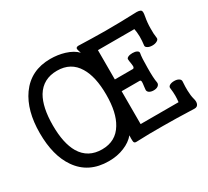

<svg xmlns="http://www.w3.org/2000/svg" viewBox="-143 -939 1285 1186"><g transform="rotate(-30 500.0 -346.5)"><path d="M325.2 -627Q423.8 -627 471.7 -546.9Q515.6 -475.6 515.6 -346.7Q515.6 -218.8 471.7 -147.5Q423.8 -66.4 325.2 -66.4Q225.6 -66.4 176.8 -147.5Q134.8 -218.8 134.8 -346.7Q134.8 -475.6 176.8 -546.9Q225.6 -627 325.2 -627ZM513.7 -57.6 512.7 -37.1Q512.7 -15.6 514.6 -9.8Q518.6 0 532.2 -1Q622.1 -4.9 722.7 -3.9Q805.7 -3.9 945.3 1Q963.9 1 970.7 -13.7Q978.5 -29.3 970.7 -55.7Q963.9 -80.1 962.9 -117.2Q961.9 -140.6 964.8 -181.6Q965.8 -195.3 951.2 -203.1Q939.5 -210 919.9 -210Q901.4 -210 888.7 -203.1Q875 -195.3 877.9 -181.6Q881.8 -153.3 881.8 -127.9Q881.8 -106.4 878.9 -83H608.4V-295.9V-310.5V-317.4H609.4H736.3Q745.1 -317.4 746.1 -306.6Q747.1 -299.8 743.2 -273.4L741.2 -254.9Q738.3 -240.2 752 -230.5Q764.6 -222.7 783.2 -222.7Q801.8 -222.7 813.5 -230.5Q827.1 -240.2 825.2 -254.9Q818.4 -288.1 819.3 -362.3Q819.3 -436.5 825.2 -464.8Q827.1 -475.6 813.5 -482.4Q801.8 -488.3 783.2 -488.3Q764.6 -488.3 752 -482.4Q738.3 -475.6 741.2 -464.8L742.2 -454.1Q747.1 -424.8 747.1 -416Q746.1 -401.4 736.3 -401.4H608.4V-610.4H868.2Q873 -589.8 874 -555.7Q874 -523.4 870.1 -495.1Q867.2 -482.4 881.8 -474.6Q894.5 -466.8 915 -466.8Q934.6 -466.8 948.2 -474.6Q962.9 -482.4 960.9 -495.1Q956.1 -524.4 957 -563.5Q957 -605.5 964.8 -645.5V-646.5Q970.7 -675.8 964.8 -684.6Q956.1 -697.3 916 -694.3Q814.5 -690.4 706.1 -690.4Q604.5 -691.4 525.4 -694.3Q502.9 -696.3 500 -684.6Q499 -677.7 504.9 -661.1L508.8 -649.4Q480.5 -679.7 426.8 -696.3Q378.9 -710.9 325.2 -710.9Q186.5 -710.9 110.4 -604.5Q41 -505.9 41 -345.7Q41 -184.6 107.4 -89.8Q181.6 17.6 325.2 17.6Q386.7 17.6 435.5 -2.9Q484.4 -22.5 513.7 -57.6ZM608.4 -295.9V-314.5V-310.5V-300.8Z"/></g></svg>

Font: GungsuhChe
Style: Regular
Weight: 400
Monospace: yes
Version: Version 2.21